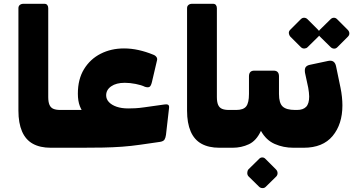

<svg xmlns="http://www.w3.org/2000/svg" viewBox="-20 -770 1862 1011"><path d="M317 8H247Q191 8 153 -13Q115 -34 96 -78Q77 -122 77 -187V-727Q77 -738 84.5 -744Q92 -750 103 -750H214Q224 -750 229 -743.5Q234 -737 234 -727V-259Q234 -233 240.5 -218Q247 -203 261 -197Q275 -191 297 -191H332Q347 -191 347 -176V-22Q347 8 317 8Z M318 8Q310 8 306 3.5Q302 -1 302 -8V-162Q302 -176 310 -183.5Q318 -191 332 -191H479L459 -138Q443 -151 427 -167.5Q411 -184 400.5 -211Q390 -238 390 -277Q390 -353 422.5 -406Q455 -459 510 -487Q565 -515 633 -515Q671 -515 709.5 -506.5Q748 -498 787 -482Q798 -478 804 -469.5Q810 -461 806 -449L780 -338Q775 -317 767 -312.5Q759 -308 743 -313Q725 -322 694.5 -328Q664 -334 637 -334Q592 -334 565.5 -315.5Q539 -297 539 -268Q539 -248 553.5 -232.5Q568 -217 594 -208Q620 -199 655 -199Q671 -199 692 -200Q713 -201 740 -205L847 -220Q859 -222 865.5 -218Q872 -214 870 -200L854 -60Q852 -45 846.5 -35.5Q841 -26 823 -23L719 -8Q671 -1 623 2.5Q575 6 522.5 7Q470 8 406 8Z M1205 8H1135Q1079 8 1041 -13Q1003 -34 984 -78Q965 -122 965 -187V-727Q965 -738 972.5 -744Q980 -750 991 -750H1102Q1112 -750 1117 -743.5Q1122 -737 1122 -727V-259Q1122 -233 1128.5 -218Q1135 -203 1149 -197Q1163 -191 1185 -191H1220Q1235 -191 1235 -176V-22Q1235 8 1205 8Z M1205 8Q1190 8 1190 -7V-161Q1190 -191 1220 -191H1224Q1262 -191 1276.5 -210Q1291 -229 1291 -275V-368Q1291 -398 1319 -398H1421Q1449 -398 1449 -368V-275Q1449 -227 1468.5 -209Q1488 -191 1534 -191H1540Q1555 -191 1555 -176V-22Q1555 8 1525 8Q1472 8 1426.5 -12Q1381 -32 1354 -81Q1330 -29 1290.5 -10.5Q1251 8 1205 8ZM1379 214Q1372 221 1361.5 220.5Q1351 220 1344 213L1288 158Q1282 151 1282 140.5Q1282 130 1288 122L1344 67Q1351 59 1361 59Q1371 59 1378 67L1433 122Q1441 130 1441.5 140.5Q1442 151 1435 159Z M1526 8Q1518 8 1514 3.5Q1510 -1 1510 -8V-163Q1510 -177 1518 -184Q1526 -191 1540 -191H1544Q1576 -191 1592 -207.5Q1608 -224 1608 -262Q1608 -272 1606.5 -284Q1605 -296 1603 -308L1586 -387Q1583 -408 1590 -417Q1597 -426 1613 -429L1707 -449Q1743 -457 1750 -419L1773 -308Q1778 -284 1780.5 -260Q1783 -236 1783 -215Q1783 -116 1731.5 -54Q1680 8 1579 8ZM1599 -521Q1593 -515 1582.5 -514.5Q1572 -514 1564 -522L1508 -578Q1502 -585 1501 -595Q1500 -605 1508 -613L1564 -669Q1572 -677 1582 -676.5Q1592 -676 1599 -669L1655 -613Q1663 -605 1663.5 -594.5Q1664 -584 1656 -577ZM1756 -521Q1748 -513 1738 -514Q1728 -515 1721 -522L1664 -578Q1657 -585 1657 -595.5Q1657 -606 1664 -613L1721 -669Q1728 -676 1737.5 -676.5Q1747 -677 1755 -669L1811 -613Q1819 -605 1819.5 -595Q1820 -585 1812 -577Z"/></svg>

Font: Rubik ExtraBold
Style: Italic
Weight: 800
Italic angle: -12°
Designer: Hubert and Fischer
Foundry: Hubert and Fischer
Version: Version 2.300;gftools[0.9.30]